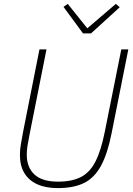

<svg xmlns="http://www.w3.org/2000/svg" viewBox="-20 -951 683 983"><path d="M182 -698H218L133 -271Q125 -232 121 -206.5Q117 -181 117 -160Q117 -94 156.5 -57.5Q196 -21 277 -21Q348 -21 394 -44.5Q440 -68 468.5 -123.5Q497 -179 516 -274L601 -698H637L552 -272Q531 -165 497.5 -103Q464 -41 411 -14.5Q358 12 275 12Q214 12 171 -7.5Q128 -27 105 -64.5Q82 -102 82 -158Q82 -185 87 -213Q92 -241 99 -280ZM446 -780H405L305 -916L327 -931L427 -806L573 -931L593 -914Z"/></svg>

Font: IBM Plex Sans ExtraLight
Style: Italic
Weight: 250
Italic angle: -11.31°
Designer: Mike Abbink, Paul van der Laan, Pieter van Rosmalen
Foundry: Bold Monday
Version: Version 3.201